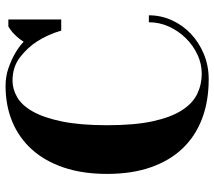

<svg xmlns="http://www.w3.org/2000/svg" viewBox="-60 -695 770 690"><g transform="rotate(-90 325.0 -350.0)"><path d="M361 -715Q396 -715 425.5 -704.5Q455 -694 476 -682Q501 -668 520 -650Q528 -663 537.5 -673.5Q547 -684 555 -691Q565 -699 575 -705H600V-515H560Q546 -563 521 -602Q500 -635 465 -662.5Q430 -690 380 -690Q350 -690 321 -673.5Q292 -657 269.5 -617.5Q247 -578 233.5 -512.5Q220 -447 220 -350Q220 -252 234 -187Q248 -122 273 -82.5Q298 -43 332 -26.5Q366 -10 405 -10Q441 -10 474 -25.5Q507 -41 533 -67.5Q559 -94 574.5 -128Q590 -162 590 -200H615Q615 -157 597.5 -118Q580 -79 549 -49.5Q518 -20 476 -2.5Q434 15 385 15Q306 15 243 -9Q180 -33 136 -79.5Q92 -126 68.5 -194Q45 -262 45 -350Q45 -438 68 -506Q91 -574 133 -620.5Q175 -667 233 -691Q291 -715 361 -715Z"/></g></svg>

Font: Yeseva One
Style: Regular
Weight: 400
Designer: Jovanny Lemonad
Foundry: Jovanny Lemonad
Version: Version 2.001; ttfautohint (v0.91) -l 8 -r 50 -G 200 -x 0 -w